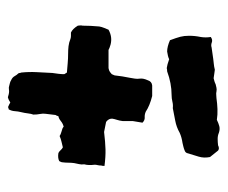

<svg xmlns="http://www.w3.org/2000/svg" viewBox="-64 -530 564 475"><g transform="rotate(-90 217.5 -293.0)"><path d="M391 -370Q391 -360 390.5 -350Q390 -340 389 -329Q388 -323 385.5 -317Q383 -311 381 -306Q363 -296 344 -301Q340 -302 336.5 -303.5Q333 -305 331 -306H286Q280 -305 276.5 -302.5Q273 -300 271 -298L268 -291Q267 -281 265.5 -272Q264 -263 262 -253Q261 -247 260 -241Q259 -235 260 -228Q261 -220 256 -209Q253 -199 243 -198H217Q193 -204 178 -214Q171 -217 164 -216.5Q157 -216 151 -222Q152 -228 153 -234Q154 -240 155 -246V-271Q156 -279 158 -285Q160 -291 161 -297Q161 -301 159.5 -304.5Q158 -308 153 -312Q147 -313 140.5 -314.5Q134 -316 128 -317Q103 -314 85 -313.5Q67 -313 44 -316Q44 -322 45 -324Q45 -329 46 -333Q47 -337 47 -340Q45 -356 48 -366Q47 -373 48.5 -379Q50 -385 51 -391Q52 -398 52 -405.5Q52 -413 53 -420Q53 -422 54 -424Q55 -426 56 -428Q64 -432 76 -430Q80 -428 83 -424.5Q86 -421 90 -419Q98 -421 104.5 -422.5Q111 -424 118 -427Q121 -425 124 -424Q127 -423 130 -422Q134 -421 136.5 -420Q139 -419 141 -417Q149 -419 155 -424Q161 -429 167 -430Q168 -433 168.5 -434.5Q169 -436 170 -437Q171 -443 171.5 -449.5Q172 -456 173 -462Q174 -468 172.5 -475.5Q171 -483 171 -492Q173 -497 174 -505.5Q175 -514 177 -522Q179 -530 179.5 -538Q180 -546 184 -553Q186 -553 188 -554Q190 -555 191 -554Q196 -552 201 -549Q204 -551 207 -552.5Q210 -554 214 -555Q217 -554 221 -553Q225 -552 229 -552Q231 -552 234.5 -552.5Q238 -553 241 -552Q245 -551 249 -550Q253 -549 256 -547Q263 -544 266 -538.5Q269 -533 273 -529Q274 -527 274 -525.5Q274 -524 275 -522Q277 -503 276 -483.5Q275 -464 274 -445Q273 -438 272 -430.5Q271 -423 271 -416Q271 -415 272.5 -413Q274 -411 275 -409Q287 -408 298.5 -407Q310 -406 321 -406Q331 -406 340 -405Q349 -404 359 -400Q362 -399 366 -399Q370 -399 374 -399Q383 -395 391 -382Q391 -380 391.5 -377Q392 -374 391 -370ZM366 -107Q366 -92 363 -78Q362 -72 362 -65.5Q362 -59 363 -53Q356 -48 349.5 -50.5Q343 -53 337 -51L309 -47Q302 -46 296 -45.5Q290 -45 282 -43Q276 -44 271 -44.5Q266 -45 261 -46Q257 -45 253.5 -44Q250 -43 246 -41Q242 -40 237.5 -39Q233 -38 228 -39Q224 -40 219.5 -39.5Q215 -39 212 -39Q198 -37 184.5 -36.5Q171 -36 158 -38Q150 -34 142.5 -32Q135 -30 126 -33Q119 -36 111 -36Q103 -36 95 -35Q87 -31 82 -35Q78 -40 74 -45Q70 -50 66 -55Q63 -70 67 -83Q71 -96 75 -109Q76 -116 83 -118Q88 -120 92.5 -121Q97 -122 101 -123Q115 -125 126 -130Q140 -138 156 -141Q172 -144 187 -147Q195 -146 203 -148Q211 -150 220 -150Q248 -150 278 -161Q283 -161 286 -162Q294 -161 308 -156Q312 -158 316.5 -159Q321 -160 327 -161Q339 -161 355 -154Q361 -138 363.5 -128.5Q366 -119 366 -107Z"/></g></svg>

Font: Darumadrop One
Style: Regular
Weight: 400
Version: Version 1.000